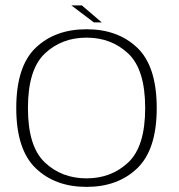

<svg xmlns="http://www.w3.org/2000/svg" viewBox="-20 -708 683 732"><path d="M310 4.5Q429.5 4.5 503.5 -66.8Q577.5 -138 577.5 -296Q577.5 -455 503.5 -525.8Q429.5 -596.5 310 -596.5Q190 -596.5 116 -525.8Q42 -455 42 -296Q42 -138 116 -66.8Q190 4.5 310 4.5ZM310 -28Q215 -28 150.8 -88.8Q86.5 -149.5 86.5 -296Q86.5 -443 150.8 -503.8Q215 -564.5 310 -564.5Q404.5 -564.5 469 -503.8Q533.5 -443 533.5 -296Q533.5 -149.5 469 -88.8Q404.5 -28 310 -28ZM338 -622.5H368L292 -687.5H252Z"/></svg>

Font: Anybody SemiExpanded ExtraLight
Style: Regular
Weight: 250
Width: 6
Version: Version 1.113;gftools[0.9.25]